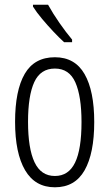

<svg xmlns="http://www.w3.org/2000/svg" viewBox="-20 -785 464 815"><path d="M380 -267Q380 -134 339 -62Q298 10 213 10Q129 10 86.5 -62.5Q44 -135 44 -268Q44 -401 85 -471.5Q126 -542 213 -542Q298 -542 339 -470.5Q380 -399 380 -267ZM99 -268Q99 -155 126.5 -96.5Q154 -38 213 -38Q271 -38 298.5 -94.5Q326 -151 326 -267Q326 -376 300 -435Q274 -494 213 -494Q152 -494 125.5 -436.5Q99 -379 99 -268ZM184 -765Q205 -727 232.5 -687.5Q260 -648 286 -617V-606H252Q232 -624 207 -650.5Q182 -677 158.5 -705Q135 -733 120 -757V-765Z"/></svg>

Font: Noto Sans Tamil ExtraCondensed Light
Style: Regular
Weight: 300
Width: 2
Designer: Jelle Bosma - Monotype Design Team
Foundry: Monotype Imaging Inc.
Version: Version 2.004; ttfautohint (v1.8.4.7-5d5b)